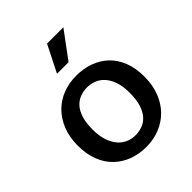

<svg xmlns="http://www.w3.org/2000/svg" viewBox="-196 -811 940 940"><g transform="rotate(-45 274.0 -341.0)"><path d="M509 -241Q509 -182 490.5 -135Q472 -88 440 -56Q408 -24 365 -7Q322 10 272 10Q222 10 179.5 -6Q137 -22 105.5 -52.5Q74 -83 56.5 -128Q39 -173 39 -231Q39 -291 57.5 -337Q76 -383 108 -415Q140 -447 183 -463.5Q226 -480 276 -480Q326 -480 368.5 -464.5Q411 -449 442.5 -419Q474 -389 491.5 -344Q509 -299 509 -241ZM402 -236Q402 -281 391 -312.5Q380 -344 362 -364Q344 -384 320.5 -393Q297 -402 273 -402Q249 -402 226 -394Q203 -386 185 -367Q167 -348 156.5 -316Q146 -284 146 -236Q146 -192 157 -160Q168 -128 186 -107.5Q204 -87 227 -77.5Q250 -68 275 -68Q299 -68 322 -76Q345 -84 363 -103.5Q381 -123 391.5 -155.5Q402 -188 402 -236ZM296 -553H216L286 -692H399Z"/></g></svg>

Font: Mukta Vaani Medium
Style: Regular
Weight: 500
Designer: Noopur Datye, Girish Dalvi, Yashodeep Gholap, Pallavi Karambelkar
Foundry: Ek Type
Version: Version 2.538;PS 1.000;hotconv 16.6.51;makeotf.lib2.5.65220;